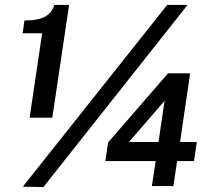

<svg xmlns="http://www.w3.org/2000/svg" viewBox="-20 -751 847 775"><path d="M99.6 -276 150.1 -616.7H71.4L78.8 -668.4Q136 -668.4 163.7 -685Q191.4 -701.6 199 -731H258.9L191.1 -276ZM155.2 4 72 2.6 654.7 -731H737ZM593 0 608.4 -100.9H405.2L416.5 -176.2L658.2 -455H747.5L706.8 -177.8H774.5L763.1 -100.9H694.8L679.9 0ZM500.7 -177.8H619.8L644.2 -344.1Z"/></svg>

Font: Public Sans Thin
Style: Italic
Weight: 100
Italic angle: -8°
Designer: The Public Sans project authors (U.S. Web Design System). Libre Franklin designed by Pablo Impallari and Rodrigo Fuenzal
Version: Version 2.000